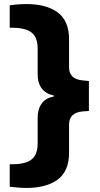

<svg xmlns="http://www.w3.org/2000/svg" viewBox="-20 -768 496 948"><path d="M28 154V43Q76 44 106.5 34.5Q137 25 151.5 2Q166 -21 166 -61V-188Q166 -230 186.5 -257.5Q207 -285 245 -291V-297Q207 -304 186.5 -331Q166 -358 166 -400V-527Q166 -567 151.5 -590Q137 -613 106.5 -622.5Q76 -632 28 -631V-742Q43 -744 65 -746Q87 -748 110 -748Q209 -748 265 -706.5Q321 -665 321 -574V-435Q321 -407 337.5 -390.5Q354 -374 389 -371L419 -368V-220L389 -218Q354 -215 337.5 -198.5Q321 -182 321 -153V-14Q321 77 265 118.5Q209 160 110 160Q88 160 68.5 158Q49 156 28 154Z"/></svg>

Font: REM Medium
Style: Bold
Weight: 700
Version: Version 1.005;gftools[0.9.28]